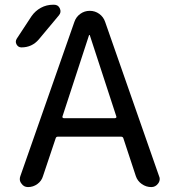

<svg xmlns="http://www.w3.org/2000/svg" viewBox="-20 -800 723 800"><path d="M494.1 -223.6Q492.2 -230.5 484.4 -230.5H220.7Q213.9 -230.5 211.9 -223.6L159.2 -66.4Q153.3 -45.9 135.7 -33.2Q118.2 -20.5 96.7 -20.5Q79.1 -20.5 69.3 -35.2Q62.5 -43.9 62.5 -53.7Q62.5 -59.6 64.5 -65.4L290 -709Q296.9 -729.5 314.5 -742.2Q332 -754.9 354 -754.9Q376 -754.9 393.6 -742.2Q411.1 -729.5 418 -709L642.6 -66.4Q645.5 -60.5 645.5 -54.7Q645.5 -43.9 638.7 -35.2Q627.9 -20.5 610.4 -20.5Q588.9 -20.5 570.8 -33.2Q552.7 -45.9 545.9 -66.4ZM111.3 -732.4Q127 -754.9 150.4 -767.6Q173.8 -780.3 201.2 -780.3H205.1Q222.7 -780.3 229.5 -764.6Q236.3 -749 225.6 -736.3L141.6 -635.7Q113.3 -602.5 69.3 -602.5Q55.7 -602.5 48.8 -615.2Q45.9 -621.1 45.9 -626Q45.9 -632.8 49.8 -638.7ZM354.5 -652.3Q354.5 -654.3 352.5 -654.3Q350.6 -654.3 350.6 -652.3L240.2 -314.5Q239.3 -311.5 241.2 -309.6Q243.2 -307.6 246.1 -307.6H459Q461.9 -307.6 463.9 -309.6Q465.8 -311.5 464.8 -314.5Z"/></svg>

Font: Gen Jyuu Gothic P Regular
Style: Regular
Weight: 400
Designer: [Source Han Sans]
Ryoko NISHIZUKA  (kana & ideographs); Paul D. Hunt (Latin, Greek & Cyrillic); Wenlong ZHANG  (bopomofo
Version: Version 1.002.20150607